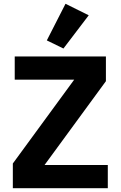

<svg xmlns="http://www.w3.org/2000/svg" viewBox="-20 -997 640 1017"><path d="M551 0H48V-131L373 -575H58V-698H541V-567L216 -123H551ZM316 -740 228 -783 327 -977 450 -916Z"/></svg>

Font: Lilex
Style: Regular
Weight: 400
Monospace: yes
Designer: Mike Abbink, Paul van der Laan, Pieter van Rosmalen, Mikhael Khrustik
Foundry: Mikhael Khrustik
Version: Version 2.510